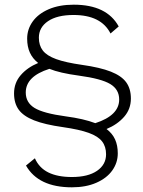

<svg xmlns="http://www.w3.org/2000/svg" viewBox="-20 -690 609 820"><path d="M435 -139Q460 -120 471.5 -94.5Q483 -69 483 -35Q483 5 459.5 38Q436 71 391.5 90.5Q347 110 287 110Q144 110 91 17L129 -14Q147 27 186.5 46.5Q226 66 287 66Q356 66 394.5 39.5Q433 13 433 -31Q433 -64 416 -86Q399 -108 359 -122.5Q319 -137 249 -147Q171 -158 125.5 -176Q80 -194 60 -221.5Q40 -249 40 -291Q40 -336 68.5 -369Q97 -402 143 -421Q119 -440 107.5 -465.5Q96 -491 96 -525Q96 -565 119.5 -598Q143 -631 188 -650.5Q233 -670 295 -670Q436 -670 487 -577L452 -547Q412 -626 294 -626Q224 -626 185 -599.5Q146 -573 146 -529Q146 -496 163 -474Q180 -452 220 -437.5Q260 -423 330 -413Q408 -402 453.5 -384Q499 -366 519 -338.5Q539 -311 539 -269Q539 -224 510 -191Q481 -158 435 -139ZM489 -265Q489 -308 451 -331Q413 -354 317 -367Q235 -378 191 -396Q90 -364 90 -295Q90 -252 127.5 -229Q165 -206 261 -193Q337 -183 387 -164Q489 -197 489 -265Z"/></svg>

Font: Work Sans Light
Style: Regular
Weight: 300
Designer: Wei Huang
Foundry: Wei Huang
Version: Version 1.500